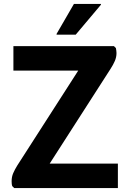

<svg xmlns="http://www.w3.org/2000/svg" viewBox="-20 -954 657 974"><path d="M52 0 42 -10Q40 -16 39.5 -23Q39 -30 39 -35Q39 -57 47 -75.5Q55 -94 68 -115L377 -596H48V-720H558L568 -710Q569 -705 570 -697.5Q571 -690 571 -685Q571 -664 562.5 -644.5Q554 -625 541 -605L232 -124H578V0ZM267 -778V-782L355 -934H492V-930L364 -778Z"/></svg>

Font: Kufam SemiBold
Style: Regular
Weight: 600
Designer: Wael Morcos, Artur Schmal
Foundry: Original Type
Version: Version 1.300; ttfautohint (v1.8.3)